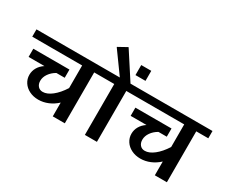

<svg xmlns="http://www.w3.org/2000/svg" viewBox="-152 -1376 2190 1823"><g transform="rotate(30 943.0 -464.0)"><path d="M789 -558H657V0H525V-151Q482 -111 430.5 -89.5Q379 -68 325 -68Q271 -68 227.5 -89.5Q184 -111 159.5 -148.5Q135 -186 135 -231Q135 -274 156.5 -311Q178 -348 218 -374H44V-464H440V-374H349Q305 -349 279 -311.5Q253 -274 253 -234Q253 -198 272.5 -175.5Q292 -153 325 -153Q372 -153 425 -194.5Q478 -236 525 -310V-558H-22V-638H789Z M1141 -638V-558H1009V0H877V-558H745V-638H892L723 -872V-876L817 -928H821L1009 -638ZM1119 -732H1009V-842H1119Z M1908 -558H1776V0H1644V-151Q1601 -111 1549.5 -89.5Q1498 -68 1444 -68Q1390 -68 1346.5 -89.5Q1303 -111 1278.5 -148.5Q1254 -186 1254 -231Q1254 -274 1275.5 -311Q1297 -348 1337 -374H1163V-464H1559V-374H1468Q1424 -349 1398 -311.5Q1372 -274 1372 -234Q1372 -198 1391.5 -175.5Q1411 -153 1444 -153Q1491 -153 1544 -194.5Q1597 -236 1644 -310V-558H1097V-638H1908Z"/></g></svg>

Font: AmikoBold
Style: Bold
Weight: 700
Designer: Pablo Impallari, Rodrigo Fuenzalida, Andres Torresi
Foundry: Impallari Type
Version: Version 1.000; ttfautohint (v1.3)